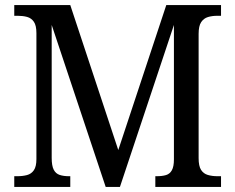

<svg xmlns="http://www.w3.org/2000/svg" viewBox="-20 -734 924 754"><path d="M36 0V-42H48Q69 -42 86 -46.5Q103 -51 113 -65.5Q123 -80 123 -109V-604Q123 -634 113 -648.5Q103 -663 86.5 -667.5Q70 -672 50 -672H36V-714H256L456 -110H433L633 -714H848V-672H833Q813 -672 796.5 -667Q780 -662 770 -647Q760 -632 760 -601V-113Q760 -82 769.5 -67Q779 -52 796 -47Q813 -42 834 -42H848V0H590V-42H596Q617 -42 632 -46.5Q647 -51 655 -65.5Q663 -80 663 -108V-668L673 -666L451 0H395L173 -666L183 -668V-114Q183 -83 191 -67.5Q199 -52 214.5 -47Q230 -42 250 -42H256V0Z"/></svg>

Font: Noto Serif SemiCondensed
Style: Regular
Weight: 400
Width: 4
Designer: Monotype Design Team
Foundry: Monotype Imaging Inc.
Version: Version 2.013